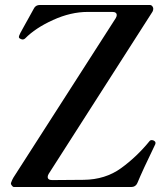

<svg xmlns="http://www.w3.org/2000/svg" viewBox="-20 -753 665 773"><path d="M25 -10Q24 -12 24 -16Q29 -30 34 -38L446 -680Q450 -687 450 -692Q450 -705 432 -705H333Q265 -705 193.5 -672.5Q122 -640 81 -598Q77 -594 71 -594Q68 -594 64 -596Q56 -599 56 -604L57 -609Q58 -614 75 -644Q92 -674 100 -689L116 -718Q123 -733 141 -733H583Q592 -733 596 -723Q597 -721 597 -717Q597 -712 594 -706L176 -53Q172 -46 172 -41Q172 -28 190 -28L317 -29Q404 -30 467.5 -76Q531 -122 583 -186Q586 -189 590 -189Q595 -189 599 -187Q606 -183 606 -178Q606 -174 605 -172Q554 -67 533 -16Q526 0 508 0H36Q31 0 25 -10Z"/></svg>

Font: Shippori Mincho B1 SemiBold
Style: Regular
Weight: 600
Designer: FONTDASU
Foundry: FONTDASU / Google Inc. / but / Adobe
Version: Version 3.110; ttfautohint (v1.8.3)